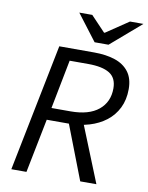

<svg xmlns="http://www.w3.org/2000/svg" viewBox="-92 -908 751 974"><g transform="rotate(10 283.5 -421.0)"><path d="M34.8 0 166.1 -656.3H346Q407.2 -656.3 453.2 -641.1Q499.2 -625.8 524.9 -592Q550.7 -558.1 550.7 -503.3Q550.7 -448.3 529.8 -406.1Q508.9 -363.9 472.1 -335.6Q435.3 -307.4 386.9 -292.9Q338.4 -278.4 283.6 -278.4H168.1L112.7 0ZM181.4 -341.2H279.9Q373.9 -341.2 423.8 -382.2Q473.6 -423.2 473.6 -493.2Q473.6 -547.5 436.5 -570.5Q399.3 -593.5 326.5 -593.5H230.6ZM389.7 0 276.4 -293.6 336.1 -339.5 473 0ZM339 -707.6 236.4 -842.3H303.2L377.5 -764.1H381.5L497.6 -842.3H566.9L410.6 -707.6Z"/></g></svg>

Font: Source Sans 3
Style: Italic
Weight: 200
Italic angle: -11°
Designer: Paul D. Hunt
Foundry: Adobe
Version: Version 3.046;hotconv 1.0.118;makeotfexe 2.5.65603